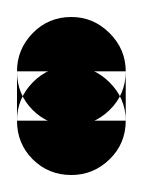

<svg xmlns="http://www.w3.org/2000/svg" viewBox="-20 -148 168 226"><path d="M0 -64H128V-6H0ZM64 -128Q37 -128 18.5 -109Q0 -90 0 -64Q0 -37 18.5 -18.5Q37 0 64 0Q90 0 109 -18.5Q128 -37 128 -64Q128 -90 109 -109Q90 -128 64 -128ZM64 -70Q37 -70 18.5 -51Q0 -32 0 -6Q0 21 18.5 39.5Q37 58 64 58Q90 58 109 39.5Q128 21 128 -6Q128 -32 109 -51Q90 -70 64 -70Z"/></svg>

Font: Wavefont
Style: Bold
Weight: 700
Version: Version 3.004;gftools[0.9.33]